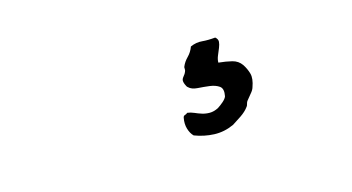

<svg xmlns="http://www.w3.org/2000/svg" viewBox="-41 -163 894 487"><g transform="rotate(-15 406.0 81.0)"><path d="M531.2 26.4Q550.8 28.3 566.4 32.2Q582 36.1 590.8 48.8Q598.6 60.5 602.5 74.2Q606.4 87.9 598.6 109.4Q596.7 116.2 589.8 124Q583 131.8 577.1 139.6Q575.2 142.6 574.2 147Q573.2 151.4 571.3 153.3Q563.5 164.1 549.8 173.3Q536.1 182.6 526.4 188.5Q501 200.2 474.6 199.2Q448.2 198.2 422.9 188.5Q415 180.7 411.1 167.5Q407.2 154.3 410.2 138.7Q411.1 133.8 415 132.8Q418.9 131.8 421.9 128.9Q430.7 129.9 439.5 133.8Q448.2 137.7 457.5 140.6Q466.8 143.6 477.5 143.6Q488.3 143.6 500 137.7Q507.8 132.8 515.6 126Q523.4 119.1 525.4 113.3Q529.3 93.8 519.5 86.9Q509.8 80.1 494.6 78.1Q479.5 76.2 463.9 75.2Q448.2 74.2 440.4 66.4Q437.5 64.5 434.6 57.1Q431.6 49.8 432.6 44.9Q433.6 41 437.5 36.6Q441.4 32.2 443.4 27.3Q445.3 23.4 444.8 19.5Q444.3 15.6 445.3 13.7Q450.2 2 460 -7.8Q469.7 -17.6 474.6 -31.2Q490.2 -38.1 505.4 -36.6Q520.5 -35.2 540 -37.1Q546.9 -31.2 546.4 -24.4Q545.9 -17.6 542.5 -9.3Q539.1 -1 535.2 8.3Q531.2 17.6 531.2 26.4Z"/></g></svg>

Font: Trade Winds
Style: Regular
Weight: 400
Designer: Squid
Foundry: Font Diner, Inc DBA Sideshow
Version: Version 1.000